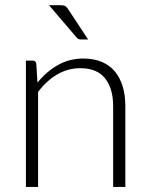

<svg xmlns="http://www.w3.org/2000/svg" viewBox="-20 -736 590 756"><path d="M127.5 -410.5Q162 -453.5 207.2 -479.5Q252.5 -505.5 308 -505.5Q349 -505.5 380.2 -492.5Q411.5 -479.5 432 -455Q452.5 -430.5 463 -396Q473.5 -361.5 473.5 -318V0H425.5V-318Q425.5 -388 393.5 -427.8Q361.5 -467.5 296 -467.5Q247.5 -467.5 205.2 -442.8Q163 -418 130 -374V0H82V-497.5H108.5Q121 -497.5 123 -485ZM219 -715.5Q231 -715.5 237 -712Q243 -708.5 248.5 -699.5L327 -580.5H299.5Q293.5 -580.5 289.2 -582.2Q285 -584 281 -589L173 -715.5Z"/></svg>

Font: Lato 2
Style: Regular
Weight: 300
Designer: Lukasz Dziedzic with Adam Twardoch and Botio Nikoltchev
Foundry: tyPoland Lukasz Dziedzic
Version: Version 2.015; 2015-08-06; http://www.latofonts.com/